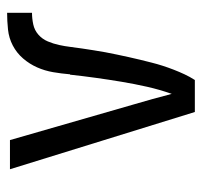

<svg xmlns="http://www.w3.org/2000/svg" viewBox="-34 -534 568 540"><g transform="rotate(-90 250.0 -264.0)"><path d="M205 0 44 -520H126L226 -173Q234 -146 241.5 -119Q249 -92 256 -65Q268 -99 276 -134.5Q284 -170 290 -206Q296 -242 301 -278Q306 -314 310 -351H311Q313 -375 317 -398.5Q321 -422 330.5 -443.5Q340 -465 355.5 -483Q371 -501 392 -512Q413 -523 437 -525.5Q461 -528 484 -528V-458Q468 -458 451.5 -454.5Q435 -451 422.5 -440Q410 -429 403.5 -413.5Q397 -398 393.5 -382Q390 -366 388 -349.5Q386 -333 383.5 -316.5Q381 -300 378.5 -284Q376 -268 373 -251.5Q370 -235 366.5 -219Q363 -203 359.5 -186.5Q356 -170 352 -154Q348 -138 344 -122Q340 -106 335 -90.5Q330 -75 324 -59.5Q318 -44 311 -29Q304 -14 295 0Z"/></g></svg>

Font: Iosevka Custom
Style: Regular
Weight: 400
Monospace: yes
Designer: Belleve Invis
Foundry: Belleve Invis
Version: Version 32.5.0; ttfautohint (v1.8.4)